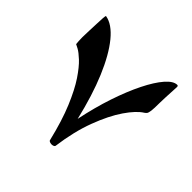

<svg xmlns="http://www.w3.org/2000/svg" viewBox="-162 -684 913 913"><g transform="rotate(45 294.0 -227.5)"><path d="M536.6 -530.3Q536.6 -527.3 535.4 -506.1Q534.2 -484.9 533 -459.7Q531.7 -434.6 531.7 -418.9Q531.7 -381.3 529.5 -364.7Q527.3 -348.1 523.2 -343Q519 -337.9 513.2 -334Q480 -313.5 442.1 -258.3Q404.3 -203.1 372.6 -118.7Q340.8 -34.2 326.2 74.2Q325.7 79.6 319.8 82Q314 84.5 308.6 84.5Q302.2 84.5 295.7 82.3Q289.1 80.1 288.1 75.2Q262.2 -32.7 231.4 -105.7Q200.7 -178.7 170.4 -223.9Q140.1 -269 114.5 -293Q88.9 -316.9 72.3 -325.7Q55.7 -334.5 53.2 -335.4Q52.2 -338.9 51.5 -354.7Q50.8 -370.6 50.8 -379.4Q50.8 -387.2 51.3 -398.4Q51.8 -409.7 52.2 -427.7Q53.2 -449.7 54 -473.4Q54.7 -497.1 55.9 -513.7Q57.1 -530.3 59.6 -530.3Q106.4 -522.5 152.3 -466.6Q198.2 -410.6 238.8 -314.5Q279.3 -218.3 309.6 -89.4Q329.1 -184.1 356.4 -265.6Q383.8 -347.2 414.3 -408.4Q444.8 -469.7 474.9 -504.2Q504.9 -538.6 530.3 -538.6Q536.6 -538.6 536.6 -530.3Z"/></g></svg>

Font: Scheherazade New
Style: Bold
Weight: 700
Designer: SIL International
Foundry: SIL International
Version: Version 4.000